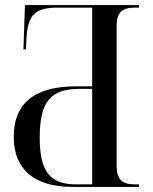

<svg xmlns="http://www.w3.org/2000/svg" viewBox="-20 -734 601 754"><path d="M265 0H526V-10H509C459 -10 438 -30 438 -84V-633C438 -685 460 -704 508 -704H526V-714H78L72 -540H82L84 -587C90 -676 118 -704 207 -704H342V-395H279C103 -395 34 -318 34 -197C34 -78 104 0 265 0ZM279 -10C174 -10 136 -63 136 -194C136 -338 181 -385 293 -385H342V-10Z"/></svg>

Font: Noto Serif Display SemiCondensed
Style: Regular
Weight: 400
Width: 4
Designer: Monotype Design Team
Foundry: Monotype Imaging Inc.
Version: Version 2.009